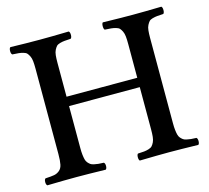

<svg xmlns="http://www.w3.org/2000/svg" viewBox="-96 -758 946 871"><g transform="rotate(-15 377.5 -322.5)"><path d="M22.9 2Q17.1 -2.4 17.1 -14.4Q17.1 -26.4 22.9 -30.8Q50.8 -32.2 64.2 -34.7Q77.6 -37.1 89.1 -46.4Q100.6 -55.7 104.2 -73.2Q107.9 -90.8 107.9 -122.1V-522.9Q107.9 -543.9 106.4 -558.1Q105 -572.3 100.1 -582.3Q95.2 -592.3 90.1 -597.9Q85 -603.5 73.5 -606.7Q62 -609.9 52 -610.8Q42 -611.8 22.9 -612.8Q17.1 -617.2 17.1 -629.9Q17.1 -642.6 22.9 -647Q99.1 -645 160.2 -645Q218.8 -645 296.9 -647Q302.7 -642.6 302.7 -629.9Q302.7 -617.2 296.9 -612.8Q277.8 -611.8 267.6 -610.8Q257.3 -609.9 245.8 -606.7Q234.4 -603.5 229.2 -597.9Q224.1 -592.3 219 -582.5Q213.9 -572.8 212.4 -558.3Q210.9 -543.9 210.9 -522.9V-363.8H543V-522.9Q543 -543.9 541.5 -558.1Q540 -572.3 535.2 -582.3Q530.3 -592.3 525.1 -597.9Q520 -603.5 508.3 -606.7Q496.6 -609.9 486.6 -610.8Q476.6 -611.8 457 -612.8Q452.1 -617.2 452.1 -629.9Q452.1 -642.6 457 -647Q543 -645 595.2 -645Q649.9 -645 731.9 -647Q737.3 -642.6 737.3 -629.9Q737.3 -617.2 731.9 -612.8Q712.9 -611.8 702.6 -610.8Q692.4 -609.9 680.9 -606.7Q669.4 -603.5 664.3 -597.9Q659.2 -592.3 654.1 -582.5Q648.9 -572.8 647.5 -558.3Q646 -543.9 646 -522.9V-122.1Q646 -104 647.5 -91.1Q648.9 -78.1 651.4 -68.4Q653.8 -58.6 659.4 -52.2Q665 -45.9 670.7 -41.7Q676.3 -37.6 686.8 -35.4Q697.3 -33.2 706.5 -32.2Q715.8 -31.2 731.9 -30.8Q737.3 -26.4 737.3 -14.4Q737.3 -2.4 731.9 2Q646 0 595.2 0Q544.9 0 457 2Q452.1 -2.4 452.1 -14.4Q452.1 -26.4 457 -30.8Q476.1 -31.7 486.6 -32.7Q497.1 -33.7 508.3 -37.1Q519.5 -40.5 524.9 -46.4Q530.3 -52.2 535.2 -62.3Q540 -72.3 541.5 -86.7Q543 -101.1 543 -122.1V-319.8H210.9V-122.1Q210.9 -104 212.4 -91.1Q213.9 -78.1 216.3 -68.4Q218.8 -58.6 224.4 -52.2Q230 -45.9 235.6 -41.7Q241.2 -37.6 251.7 -35.4Q262.2 -33.2 271.5 -32.2Q280.8 -31.2 296.9 -30.8Q302.7 -26.4 302.7 -14.4Q302.7 -2.4 296.9 2Q210.9 0 160.2 0Q106.9 0 22.9 2Z"/></g></svg>

Font: Common Serif Medium
Style: Regular
Weight: 500
Designer: Philipp H. Poll, Khaled Hosny
Foundry: Stefan Peev, Context Ltd.
Version: Version 1.026